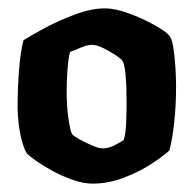

<svg xmlns="http://www.w3.org/2000/svg" viewBox="-20 -784 462 458"><path d="M201 -346Q179 -346 153.5 -355Q128 -364 105 -376.5Q82 -389 66 -400.5Q50 -412 45 -417Q39 -425 33.5 -443.5Q28 -462 25 -485Q22 -508 22 -527Q22 -575 25.5 -618Q29 -661 36 -688Q53 -699 86.5 -717Q120 -735 159 -749.5Q198 -764 230 -764Q255 -764 287.5 -752Q320 -740 347 -725Q374 -710 383 -700Q390 -693 393.5 -670.5Q397 -648 398.5 -622Q400 -596 400 -577Q400 -532 395.5 -491.5Q391 -451 384 -425Q370 -412 341 -393Q312 -374 275 -360Q238 -346 201 -346ZM225 -430Q239 -430 253.5 -437.5Q268 -445 275 -450Q280 -464 281 -492.5Q282 -521 282 -540Q282 -580 279.5 -606Q277 -632 272 -639Q270 -643 256.5 -652Q243 -661 227 -669Q211 -677 199 -677Q189 -677 174 -671Q159 -665 147 -660Q143 -646 141 -618Q139 -590 139 -567Q139 -529 143.5 -499.5Q148 -470 152 -464Q155 -460 169 -452Q183 -444 199.5 -437Q216 -430 225 -430Z"/></svg>

Font: Texturina Black
Style: Regular
Weight: 900
Designer: Guillermo Torres Carreño
Foundry: Omnibus-Type
Version: Version 1.002; ttfautohint (v1.8.3)